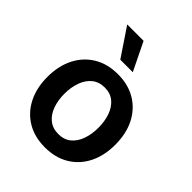

<svg xmlns="http://www.w3.org/2000/svg" viewBox="-219 -907 1045 1045"><g transform="rotate(45 304.0 -384.0)"><path d="M304 10.7Q224.1 10.7 165.5 -24.5Q106.9 -59.7 74.8 -123Q42.6 -186.4 42.6 -270.6Q42.6 -355.1 74.8 -418.5Q106.9 -481.9 165.5 -517.2Q224.1 -552.6 304 -552.6Q383.9 -552.6 442.6 -517.2Q501.4 -481.9 533.4 -418.5Q565.3 -355.1 565.3 -270.6Q565.3 -186.4 533.4 -123Q501.4 -59.7 442.6 -24.5Q383.9 10.7 304 10.7ZM304.7 -92.3Q348.4 -92.3 377.3 -116.1Q406.2 -139.9 420.6 -180.6Q435 -221.2 435 -271Q435 -321 420.6 -361.7Q406.2 -402.3 377.3 -426.5Q348.4 -450.6 304.7 -450.6Q260.7 -450.6 231.4 -426.5Q202.1 -402.3 187.5 -361.7Q172.9 -321 172.9 -271Q172.9 -221.2 187.5 -180.6Q202.1 -139.9 231.4 -116.1Q260.7 -92.3 304.7 -92.3ZM353.3 -617.2H257.1L148.1 -779.5H274.1Z"/></g></svg>

Font: Inter UI Semi Bold
Style: Regular
Weight: 600
Designer: Rasmus Andersson
Foundry: rsms
Version: 3.2;8d6f07862